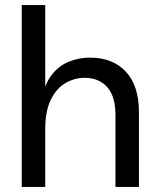

<svg xmlns="http://www.w3.org/2000/svg" viewBox="-20 -740 629 760"><path d="M530 0H437V-286Q437 -359 404 -395.5Q371 -432 315 -432Q275 -432 239 -411Q203 -390 181 -345Q159 -300 159 -229V0H66V-720H159V-344H145Q156 -407 184.5 -443.5Q213 -480 253 -496Q293 -512 336 -512Q426 -512 478 -456.5Q530 -401 530 -296Z"/></svg>

Font: Wix Madefor Display Medium
Style: Regular
Weight: 500
Designer: Dalton Maag Ltd
Foundry: Dalton Maag Ltd
Version: Version 3.100